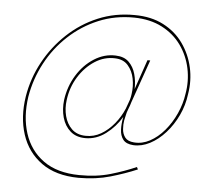

<svg xmlns="http://www.w3.org/2000/svg" viewBox="-51 -761 860 823"><g transform="rotate(5 378.5 -350.0)"><path d="M237 -320Q244 -375 272 -420Q300 -465 341 -491.5Q382 -518 428 -516Q464 -515 484 -492Q504 -469 510.5 -436Q517 -403 512 -370Q511 -364 510 -357.5Q509 -351 507 -345L493 -306Q478 -270 453 -239.5Q428 -209 397 -191Q366 -173 330 -174Q293 -175 271 -196.5Q249 -218 240.5 -251Q232 -284 237 -320ZM61 -320Q47 -230 71 -156Q95 -82 156.5 -37.5Q218 7 316 8Q391 8 453 -10Q515 -28 567 -50L562 -60Q512 -38 452 -20.5Q392 -3 318 -4Q223 -5 164 -47.5Q105 -90 82 -161.5Q59 -233 72 -320Q85 -397 121.5 -465.5Q158 -534 214.5 -586.5Q271 -639 342 -668.5Q413 -698 495 -697Q564 -696 615 -669.5Q666 -643 697.5 -599Q729 -555 740.5 -500.5Q752 -446 742 -390Q736 -347 717 -305Q698 -263 670 -230Q642 -197 608.5 -179Q575 -161 540 -164Q513 -166 501.5 -181Q490 -196 488.5 -216.5Q487 -237 490 -254Q492 -262 494 -272Q496 -282 498 -289L504 -306Q507 -313 509.5 -320.5Q512 -328 514 -335L579 -520H567L523 -392Q524 -426 515.5 -456.5Q507 -487 486.5 -507Q466 -527 430 -528Q381 -530 337 -502Q293 -474 263.5 -426Q234 -378 226 -320Q221 -279 231 -243.5Q241 -208 266 -186Q291 -164 331 -164Q378 -164 418.5 -194.5Q459 -225 485 -269Q479 -240 480 -214Q481 -188 494 -171Q507 -154 538 -152Q574 -150 609.5 -168.5Q645 -187 675.5 -221Q706 -255 726.5 -298.5Q747 -342 753 -390Q763 -449 750.5 -505Q738 -561 705.5 -607Q673 -653 620 -680.5Q567 -708 496 -708Q412 -709 339 -678.5Q266 -648 208 -593.5Q150 -539 112 -469Q74 -399 61 -320Z"/></g></svg>

Font: Jost* 200 Hairline Italic
Style: Italic
Weight: 100
Italic angle: -10°
Version: Version 3.200; ttfautohint (v0.97) -l 8 -r 50 -G 200 -x 14 -